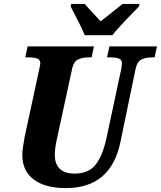

<svg xmlns="http://www.w3.org/2000/svg" viewBox="-20 -951 822 981"><path d="M94 -159Q94 -175 98 -203Q102 -231 106 -252L179 -590Q181 -601 183.5 -612Q186 -623 186 -627Q186 -646 170 -652Q154 -658 121 -658H109L121 -714H460L448 -658H436Q400 -658 378.5 -647Q357 -636 349 -602L273 -251Q260 -194 260 -161Q260 -113 285.5 -88.5Q311 -64 361 -64Q434 -64 470 -111.5Q506 -159 525 -250L599 -596Q603 -618 603 -627Q603 -646 587 -652Q571 -658 538 -658H527L539 -714H782L770 -658H758Q724 -658 702 -646.5Q680 -635 673 -600L595 -224Q546 10 317 10Q210 10 152 -34Q94 -78 94 -159ZM341 -918 344 -931H413Q423 -918 462 -877L494 -842Q523 -864 606 -931H693L690 -918Q681 -908 658 -885Q580 -805 554 -771H413Q400 -806 341 -918Z"/></svg>

Font: Noto Serif NarrowExtraBold
Style: Italic
Weight: 800
Width: 4
Italic angle: -12°
Designer: Monotype Design Team
Foundry: Monotype Imaging Inc.
Version: Version 1.001